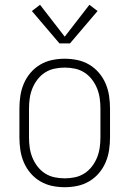

<svg xmlns="http://www.w3.org/2000/svg" viewBox="-20 -773 540 801"><path d="M250 8Q223 8 197 2.5Q171 -3 148 -16.5Q125 -30 107.5 -50.5Q90 -71 79.5 -95.5Q69 -120 65 -146.5Q61 -173 61 -200V-320Q61 -347 65 -373.5Q69 -400 79.5 -424.5Q90 -449 107.5 -469.5Q125 -490 148 -503.5Q171 -517 197 -522.5Q223 -528 250 -528Q277 -528 303 -522.5Q329 -517 352 -503.5Q375 -490 392.5 -469.5Q410 -449 420.5 -424.5Q431 -400 435 -373.5Q439 -347 439 -320V-200Q439 -173 435 -146.5Q431 -120 420.5 -95.5Q410 -71 392.5 -50.5Q375 -30 352 -16.5Q329 -3 303 2.5Q277 8 250 8ZM250 -29Q272 -29 293 -33.5Q314 -38 332 -49.5Q350 -61 363.5 -78.5Q377 -96 385 -116Q393 -136 396 -157Q399 -178 399 -200V-320Q399 -342 396 -363Q393 -384 385 -404Q377 -424 363.5 -441.5Q350 -459 332 -470.5Q314 -482 293 -486.5Q272 -491 250 -491Q228 -491 207 -486.5Q186 -482 168 -470.5Q150 -459 136.5 -441.5Q123 -424 115 -404Q107 -384 104 -363Q101 -342 101 -320V-200Q101 -178 104 -157Q107 -136 115 -116Q123 -96 136.5 -78.5Q150 -61 168 -49.5Q186 -38 207 -33.5Q228 -29 250 -29ZM272 -592H228L113 -727L147 -753L250 -620L353 -753L387 -727Z"/></svg>

Font: Iosevka SS04 Extralight
Style: Regular
Weight: 200
Monospace: yes
Designer: Belleve Invis
Foundry: Belleve Invis
Version: Version 19.0.0; ttfautohint (v1.8.4)